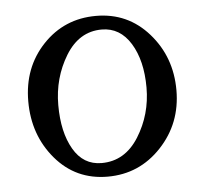

<svg xmlns="http://www.w3.org/2000/svg" viewBox="-40 -471 556 520"><g transform="rotate(-5 238.0 -210.5)"><path d="M94.2 -367.2Q152.3 -428.7 238.8 -428.7Q325.2 -428.7 381.8 -364.3Q438.5 -299.8 438.5 -209.5Q438.5 -119.1 378.9 -55.7Q319.3 7.8 232.9 7.8Q146.5 7.8 91.3 -57.1Q36.1 -122.1 36.1 -213.9Q36.1 -305.7 94.2 -367.2ZM251 -390.6Q189.5 -390.6 152.8 -330.6Q116.2 -270.5 116.2 -196.8Q116.2 -123 143.1 -76.7Q169.9 -30.3 219.7 -30.3Q283.2 -30.3 320.8 -90.3Q358.4 -150.4 358.4 -223.6Q358.4 -296.9 329.6 -343.8Q300.8 -390.6 251 -390.6Z"/></g></svg>

Font: CrimsonText-Roman
Style: Roman
Weight: 400
Version: Version 0.13